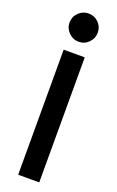

<svg xmlns="http://www.w3.org/2000/svg" viewBox="-176 -967 616 1010"><g transform="rotate(20 132.5 -462.0)"><path d="M192 -700V0H74V-700ZM54 -845Q54 -878 77.5 -901Q101 -924 133 -924Q166 -924 189 -901Q212 -878 212 -845Q212 -813 189 -789.5Q166 -766 133 -766Q101 -766 77.5 -789.5Q54 -813 54 -845Z"/></g></svg>

Font: MedMera Sans Semibold
Style: Regular
Weight: 600
Designer: Kasper Nordkvist
Foundry: UNCUT.wtf
Version: Version 1.300